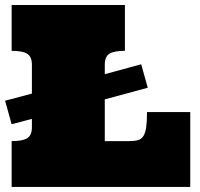

<svg xmlns="http://www.w3.org/2000/svg" viewBox="-26 -739 792 759"><path d="M467.8 -538.1Q424.8 -538.1 406.5 -526.6Q388.2 -515.1 388.2 -482.9V-445.8L532.2 -484.9L558.1 -392.1L388.2 -346.2V-181.2H485.8Q505.9 -181.2 519.5 -185.1Q533.2 -189 541 -201.4Q548.8 -213.9 552 -236.3Q555.2 -258.8 555.2 -295.9H726.1V0H20V-181.2Q63 -181.2 81.5 -192.6Q100.1 -204.1 100.1 -235.8V-269L20 -248L-5.9 -340.8L100.1 -369.1V-482.9Q100.1 -515.1 81.5 -526.6Q63 -538.1 20 -538.1V-719.2H467.8Z"/></svg>

Font: Ultra
Style: Regular
Weight: 400
Designer: Astigmatic (AOETI)
Foundry: Astigmatic (AOETI)
Version: Version 1.000